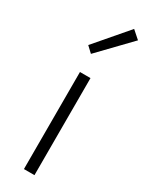

<svg xmlns="http://www.w3.org/2000/svg" viewBox="-220 -878 704 915"><g transform="rotate(30 132.0 -420.5)"><path d="M100 0V-534H158V0ZM102 -635 70 -665 221 -841 264 -803Z"/></g></svg>

Font: Noto Sans SC Thin Light
Style: Regular
Weight: 300
Version: Version 2.004-H2;hotconv 1.0.118;makeotfexe 2.5.65603